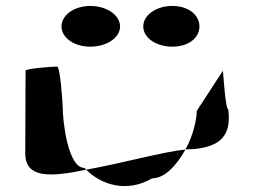

<svg xmlns="http://www.w3.org/2000/svg" viewBox="-20 -776 863 646"><path d="M65 -260C65 -175 150 -180 270 -205C269 -207 265 -209 264 -211C209 -211 191 -366 191 -416C191 -424 183 -552 172 -552C162 -552 66 -546 66 -538C66 -538 65 -340 65 -260ZM187 -687C187 -649 229 -619 284 -619C339 -619 384 -649 384 -687C384 -725 339 -756 284 -756C229 -756 187 -725 187 -687ZM270 -205C322 -153 408 -127 492 -176C535 -176 575 -221 604 -273C527 -265 392 -227 270 -205ZM462 -687C462 -649 505 -619 560 -619C615 -619 651 -649 651 -687C651 -725 615 -756 560 -756C505 -756 462 -725 462 -687ZM604 -273C612 -274 621 -274 628 -274C724 -282 759 -322 748 -408C738 -408 730 -546 730 -538L642 -403C642 -376 631 -322 604 -273Z"/></svg>

Font: Ampere
Style: SCSuExt
Weight: 400
Version: Version 1